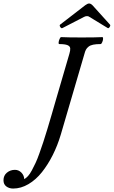

<svg xmlns="http://www.w3.org/2000/svg" viewBox="-213 -882 656 1107"><path d="M147 -720.2Q140.6 -716.8 134.5 -726.3Q128.4 -735.8 133.8 -740.2L278.8 -852.1Q292 -861.8 300.8 -861.8Q310.1 -861.8 320.8 -851.1L420.9 -740.2Q425.3 -735.8 419.4 -726.6Q413.6 -717.3 408.2 -720.2L303.2 -784.2Q297.4 -789.1 289.1 -789.1Q279.3 -789.1 271 -784.2ZM-137.2 205.1Q-160.2 205.1 -176.5 192.9Q-192.9 180.7 -192.9 157.2Q-192.9 129.9 -173.1 113.5Q-153.3 97.2 -127 97.2Q-105.5 97.2 -89.8 113Q-74.2 128.9 -73.2 150.9Q-62.5 145 -51.5 133.1Q-40.5 121.1 -29.3 100.1Q-18.1 79.1 -8.1 57.9Q2 36.6 14.4 1.5Q26.9 -33.7 36.4 -62.3Q45.9 -90.8 60.3 -138.4Q74.7 -186 84.5 -220Q94.2 -253.9 110.8 -311L187 -571.8Q192.9 -590.8 191.9 -603.3Q190.9 -615.7 176 -621.8Q161.1 -627.9 127.9 -627.9Q124 -629.4 125 -638.2Q126 -647 130.6 -657.5Q135.3 -668 139.2 -668Q179.2 -666 257.8 -666Q337.9 -666 377.9 -668Q381.8 -666.5 381.3 -657.7Q380.9 -648.9 376.2 -638.4Q371.6 -627.9 367.2 -627.9Q341.3 -627.9 324.5 -624.5Q307.6 -621.1 297.6 -613Q287.6 -605 282.7 -595.9Q277.8 -586.9 273.9 -571.8L137.2 -105Q118.7 -43 91.1 12Q63.5 66.9 28.8 110.6Q-5.9 154.3 -49.1 179.7Q-92.3 205.1 -137.2 205.1Z"/></svg>

Font: Junicode SmCond Medium
Style: Italic
Weight: 500
Width: 4
Italic angle: -11°
Designer: Peter S. Baker
Version: Version 2.206